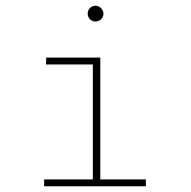

<svg xmlns="http://www.w3.org/2000/svg" viewBox="-20 -650 665 670"><path d="M313 -575C328 -575 341 -587 341 -602C341 -617 328 -630 313 -630C298 -630 286 -618 286 -602C286 -587 298 -575 313 -575ZM134 0H489V-24H330V-449H141V-425H304V-24H134Z"/></svg>

Font: Inconsolata Expanded ExtraLight
Style: Regular
Weight: 200
Width: 7
Monospace: yes
Designer: Raph Levien, Cyreal, Brenton Simpson
Foundry: Raph Levien, Cyreal, Google
Version: Version 3.100